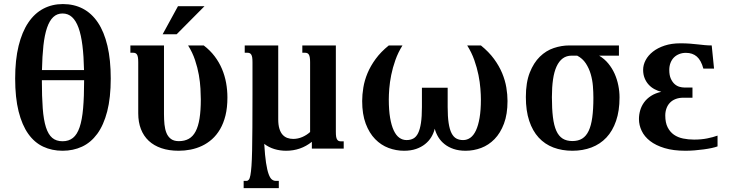

<svg xmlns="http://www.w3.org/2000/svg" viewBox="-20 -747 3662 965"><path d="M294.4 10.7Q241.2 10.7 197.3 -9.8Q153.3 -30.3 122.1 -74.2Q90.8 -118.2 73.5 -187Q56.2 -255.9 56.2 -352.5Q56.2 -446.3 73.5 -516.6Q90.8 -586.9 122.3 -633.5Q153.8 -680.2 198 -703.4Q242.2 -726.6 295.9 -726.6Q352.1 -726.6 396.5 -703.4Q440.9 -680.2 472.2 -633.5Q503.4 -586.9 520 -516.6Q536.6 -446.3 536.6 -352.5Q536.6 -255.9 518.8 -187Q501 -118.2 468.8 -74.2Q436.5 -30.3 392.1 -9.8Q347.7 10.7 294.4 10.7ZM294.4 -37.1Q325.7 -37.1 346.7 -54Q367.7 -70.8 380.1 -107.4Q392.6 -144 397.7 -202.4Q402.8 -260.7 402.8 -343.8H190.4Q190.4 -260.7 194.8 -202.4Q199.2 -144 210.9 -107.4Q222.7 -70.8 242.7 -54Q262.7 -37.1 294.4 -37.1ZM294.4 -679.2Q266.6 -679.2 247.6 -661.1Q228.5 -643.1 216.3 -607.2Q204.1 -571.3 198.2 -518.1Q192.4 -464.8 190.9 -395H402.3Q400.9 -464.8 394.3 -518.1Q387.7 -571.3 374.8 -607.2Q361.8 -643.1 342 -661.1Q322.3 -679.2 294.4 -679.2Z M674.8 -433.6Q674.8 -448.7 673.3 -458Q671.9 -467.3 668.5 -472.7Q665 -478 660.2 -480Q655.3 -481.9 648.9 -481.9H635.3V-518.6H804.2V-173.3Q804.2 -146.5 806.6 -121.8Q809.1 -97.2 816.7 -78.6Q824.2 -60.1 839.1 -48.8Q854 -37.6 878.9 -37.6Q907.7 -37.6 928.7 -49.3Q949.7 -61 963.1 -86.4Q976.6 -111.8 982.9 -151.6Q989.3 -191.4 989.3 -247.6Q989.3 -269.5 987.5 -301.5Q985.8 -333.5 979.5 -370.1Q973.1 -406.7 960.2 -445.3Q947.3 -483.9 925.3 -518.6H1003.9Q1036.1 -494.1 1058.8 -464.1Q1081.5 -434.1 1095.7 -400.4Q1109.9 -366.7 1116.5 -330.3Q1123 -293.9 1123 -256.8Q1123 -206.1 1113.3 -166.7Q1103.5 -127.4 1086.2 -97.7Q1068.8 -67.9 1045.4 -47.1Q1022 -26.4 994.9 -13.7Q967.8 -1 938 4.9Q908.2 10.7 877.9 10.7Q829.1 10.7 791.3 -2.2Q753.4 -15.1 727.5 -39.3Q701.7 -63.5 688.2 -98.4Q674.8 -133.3 674.8 -177.2ZM874.5 -715.8H1007.8L867.7 -574.7H797.4Z M1538.6 -433.6Q1538.6 -448.7 1537.1 -458Q1535.6 -467.3 1532.2 -472.7Q1528.8 -478 1523.9 -480Q1519 -481.9 1512.7 -481.9H1499.5V-518.6H1668V-85Q1668 -69.8 1669.4 -60.5Q1670.9 -51.3 1674.3 -45.9Q1677.7 -40.5 1682.4 -38.6Q1687 -36.6 1693.8 -36.6H1707.5V0H1547.4V-34.2Q1491.2 10.7 1418 10.7Q1387.2 10.7 1359.1 2.2Q1331.1 -6.3 1308.1 -23.9Q1311.5 34.7 1317.1 71.3Q1322.8 107.9 1330.1 127.9Q1337.4 147.9 1346.4 155Q1355.5 162.1 1366.2 162.1H1381.3V198.7H1204.6V162.1H1218.8Q1225.6 162.1 1230.5 156.2Q1235.4 150.4 1238.5 133.8Q1241.7 117.2 1243.9 87.4Q1246.1 57.6 1247.1 9.8Q1248 -38.1 1248.5 -106.7Q1249 -175.3 1249 -269.5V-433.6Q1249 -448.7 1247.6 -458Q1246.1 -467.3 1242.7 -472.7Q1239.3 -478 1234.4 -480Q1229.5 -481.9 1223.1 -481.9H1210V-518.6H1378.4V-147.5Q1378.4 -119.1 1384.3 -100.1Q1390.1 -81.1 1400.4 -69.8Q1410.6 -58.6 1424.3 -53.7Q1438 -48.8 1453.6 -48.8Q1477.1 -48.8 1499.3 -58.3Q1521.5 -67.9 1538.6 -83.5Z M2165 -100.1Q2159.7 -77.6 2147.5 -57.6Q2135.3 -37.6 2116.2 -22.5Q2097.2 -7.3 2071 1.7Q2044.9 10.7 2010.7 10.7Q1970.7 10.7 1932.9 -3.4Q1895 -17.6 1865.5 -47.9Q1835.9 -78.1 1818.1 -125.5Q1800.3 -172.9 1800.3 -239.3Q1800.3 -271.5 1806.2 -307.1Q1812 -342.8 1827.1 -379.2Q1842.3 -415.5 1868.2 -450.9Q1894 -486.3 1934.1 -518.6H2002.9Q1981 -483.9 1967.3 -445.3Q1953.6 -406.7 1946.3 -370.1Q1939 -333.5 1936.5 -301.5Q1934.1 -269.5 1934.1 -247.6Q1934.1 -193.4 1940.7 -154.8Q1947.3 -116.2 1959 -91.3Q1970.7 -66.4 1987.1 -54.7Q2003.4 -43 2023.4 -43Q2043 -43 2057.4 -50.8Q2071.8 -58.6 2081.3 -77.6Q2090.8 -96.7 2095.7 -128.7Q2100.6 -160.6 2100.6 -209V-306.2H2230V-209Q2230 -160.6 2234.9 -128.7Q2239.7 -96.7 2249.5 -77.6Q2259.3 -58.6 2273.7 -50.8Q2288.1 -43 2307.6 -43Q2327.6 -43 2344 -54.7Q2360.4 -66.4 2372.1 -91.3Q2383.8 -116.2 2390.4 -154.8Q2397 -193.4 2397 -247.6Q2397 -269.5 2394.5 -301.5Q2392.1 -333.5 2384.8 -370.1Q2377.4 -406.7 2363.8 -445.3Q2350.1 -483.9 2328.1 -518.6H2397Q2437 -486.3 2462.9 -450.9Q2488.8 -415.5 2503.9 -379.2Q2519 -342.8 2524.9 -307.1Q2530.8 -271.5 2530.8 -239.3Q2530.8 -172.9 2512.9 -125.5Q2495.1 -78.1 2465.6 -47.9Q2436 -17.6 2398.2 -3.4Q2360.4 10.7 2320.3 10.7Q2286.1 10.7 2259.8 1.7Q2233.4 -7.3 2214.4 -22.5Q2195.3 -37.6 2183.1 -57.6Q2170.9 -77.6 2165 -100.1Z M2991.2 -467.3Q3018.1 -451.2 3037.4 -427.7Q3056.6 -404.3 3069.1 -376.5Q3081.5 -348.6 3087.6 -318.1Q3093.8 -287.6 3093.8 -257.3Q3093.8 -189.9 3076.4 -139.4Q3059.1 -88.9 3027.8 -55.7Q2996.6 -22.5 2952.9 -5.9Q2909.2 10.7 2856.9 10.7Q2804.7 10.7 2761.5 -5.6Q2718.3 -22 2687.5 -55.4Q2656.7 -88.9 2639.9 -139.6Q2623 -190.4 2623 -259.3Q2623 -332.5 2642.6 -382.1Q2662.1 -431.6 2693.4 -462.2Q2724.6 -492.7 2763.4 -505.6Q2802.2 -518.6 2841.3 -518.6H3090.8V-467.3ZM2962.4 -255.9Q2962.4 -283.2 2960 -314.2Q2957.5 -345.2 2949 -374.5Q2940.4 -403.8 2924.3 -428.5Q2908.2 -453.1 2880.9 -467.3H2853Q2827.1 -467.3 2808.3 -453.4Q2789.6 -439.5 2777.3 -412.8Q2765.1 -386.2 2759.5 -347.4Q2753.9 -308.6 2753.9 -258.8Q2753.9 -200.2 2759 -158.2Q2764.2 -116.2 2776.1 -89.6Q2788.1 -63 2807.9 -50.5Q2827.6 -38.1 2856.9 -38.1Q2886.2 -38.1 2906.2 -50.5Q2926.3 -63 2938.7 -89.4Q2951.2 -115.7 2956.8 -157Q2962.4 -198.2 2962.4 -255.9Z M3427.2 -481.4Q3409.2 -481.4 3393.8 -475.3Q3378.4 -469.2 3367.4 -458.3Q3356.4 -447.3 3350.1 -431.2Q3343.8 -415 3343.8 -395.5Q3343.8 -368.7 3351.6 -351.6Q3359.4 -334.5 3370.6 -324.5Q3381.8 -314.5 3395 -310.8Q3408.2 -307.1 3419.4 -307.1H3460.4V-255.9H3414.6Q3392.1 -255.9 3375 -249Q3357.9 -242.2 3346.7 -230.2Q3335.4 -218.3 3329.6 -201.9Q3323.7 -185.5 3323.7 -166.5Q3323.7 -130.4 3335.7 -106.9Q3347.7 -83.5 3367.4 -69.8Q3387.2 -56.2 3413.3 -50.8Q3439.5 -45.4 3468.3 -45.4Q3504.9 -45.4 3534.2 -51.3Q3563.5 -57.1 3586.4 -65.4V-11.2Q3574.7 -6.8 3556.4 -2.9Q3538.1 1 3516.4 3.9Q3494.6 6.8 3470.9 8.8Q3447.3 10.7 3424.8 10.7Q3364.3 10.7 3320.1 -2.7Q3275.9 -16.1 3247.3 -38.3Q3218.8 -60.5 3205.1 -89.4Q3191.4 -118.2 3191.4 -148.4Q3191.4 -170.4 3197.5 -191.9Q3203.6 -213.4 3217 -232.2Q3230.5 -251 3252 -264.9Q3273.4 -278.8 3303.7 -285.6Q3285.6 -290 3269 -299.1Q3252.4 -308.1 3240 -321.8Q3227.5 -335.4 3220 -354Q3212.4 -372.6 3212.4 -396Q3212.4 -420.9 3225.1 -444.8Q3237.8 -468.8 3261.7 -487.5Q3285.6 -506.3 3320.3 -517.8Q3355 -529.3 3399.4 -529.3Q3427.2 -529.3 3448.5 -527.6Q3469.7 -525.9 3487.5 -523.9Q3505.4 -522 3521.7 -520.3Q3538.1 -518.6 3557.1 -518.6L3568.8 -402.3H3515.1Q3503.9 -443.8 3482.4 -462.6Q3460.9 -481.4 3427.2 -481.4Z"/></svg>

Font: Arian AMU Serif
Style: Bold
Weight: 700
Designer: Ruben Hakobyan (Tarumian)
Foundry: Ruben Hakobyan (Tarumian)
Version: Version 1.002